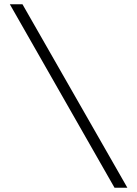

<svg xmlns="http://www.w3.org/2000/svg" viewBox="-20 -706 640 897"><path d="M515 171 26 -686H85L575 171Z"/></svg>

Font: Chivo Mono Thin
Style: Regular
Weight: 250
Designer: Hector Gatti
Foundry: Omnibus-Type
Version: Version 1.008